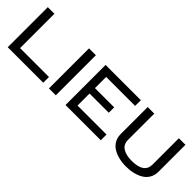

<svg xmlns="http://www.w3.org/2000/svg" viewBox="96 -1531 2372 2372"><g transform="rotate(45 1282.0 -345.0)"><path d="M85 -700.2H200.2V-100.1H705.1V0H85Z M804.7 -700.2H924.8V0H804.7Z M1094.2 -700.2H1710.4V-600.1H1204.1V-404.8H1540V-310.1H1204.1V-100.1H1710.4V0H1094.2Z M1830.1 -700.2H1944.8V-242.2Q1944.8 -165 2001.7 -127.4Q2058.6 -89.8 2159.7 -89.8Q2266.6 -89.8 2320.8 -127Q2375 -164.1 2375 -242.2V-700.2H2489.7V-230Q2489.7 -168.9 2463.1 -121.8Q2436.5 -74.7 2389.9 -46.6Q2343.3 -18.6 2285.2 -4.4Q2227.1 9.8 2159.7 9.8Q2092.3 9.8 2034.2 -4.4Q1976.1 -18.6 1929.7 -46.6Q1883.3 -74.7 1856.7 -121.6Q1830.1 -168.5 1830.1 -230Z"/></g></svg>

Font: Copperplate Sans CC Heavy
Style: Regular
Weight: 400
Designer: indestructible type*
Foundry: Cowboy Collective
Version: Version 1.000